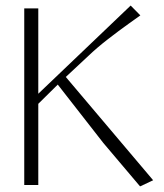

<svg xmlns="http://www.w3.org/2000/svg" viewBox="-20 -663 587 688"><path d="M66.9 0V-632.8H117.2V-327.1L448.2 -643.1L482.9 -607.9Q477.5 -604 441.9 -578.6Q406.2 -553.2 367.2 -522.9Q328.1 -492.7 296.9 -462.9L215.8 -387.2L528.8 -17.1L481.9 4.9L350.1 -150.9L187 -359.9L117.2 -291V0Z"/></svg>

Font: Resagokr
Style: Light
Weight: 300
Designer: gluk
Foundry: gluk
Version: Version 0.95